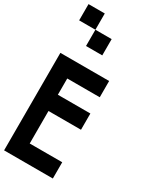

<svg xmlns="http://www.w3.org/2000/svg" viewBox="-275 -1202 1050 1279"><g transform="rotate(30 250.0 -562.5)"><path d="M0 0V-750H375V-625H125V-500H375V-375H125V-125H375V0ZM0 -1000V-1125H125V-1000ZM125 -875V-1000H250V-875Z"/></g></svg>

Font: GalmuriMono7 Regular
Style: Regular
Weight: 400
Designer: Lee Minseo (quiple)
Version: Version 2.399;hotconv 1.1.1;makeotfexe 2.6.0 DEVELOPMENT